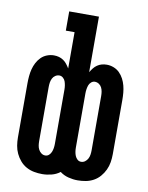

<svg xmlns="http://www.w3.org/2000/svg" viewBox="-84 -796 668 865"><g transform="rotate(10 250.0 -363.5)"><path d="M331 8Q310 8 288.5 2.5Q267 -3 250 -16Q233 -3 211.5 2.5Q190 8 169 8Q150 8 131.5 4.5Q113 1 96.5 -8Q80 -17 67.5 -31.5Q55 -46 47 -63Q39 -80 36 -98.5Q33 -117 33 -136V-384Q33 -400 34.5 -416.5Q36 -433 40 -448.5Q44 -464 51.5 -478.5Q59 -493 70.5 -504.5Q82 -516 97.5 -522Q113 -528 129 -528Q141 -528 152 -525Q163 -522 172.5 -515.5Q182 -509 189 -500Q196 -491 202 -481V-647H162V-735H298V-481Q304 -491 311 -500Q318 -509 327.5 -515.5Q337 -522 348 -525Q359 -528 371 -528Q387 -528 402.5 -522Q418 -516 429.5 -504.5Q441 -493 448.5 -478.5Q456 -464 460 -448.5Q464 -433 465.5 -416.5Q467 -400 467 -384V-136Q467 -117 464 -98.5Q461 -80 453 -63Q445 -46 432.5 -31.5Q420 -17 403.5 -8Q387 1 368.5 4.5Q350 8 331 8ZM332 -77Q342 -77 350 -83Q358 -89 362.5 -97.5Q367 -106 368.5 -116Q370 -126 370 -136V-384Q370 -394 368.5 -404Q367 -414 362.5 -423Q358 -432 349.5 -437.5Q341 -443 331 -443Q322 -443 314.5 -436.5Q307 -430 304 -421.5Q301 -413 299.5 -403.5Q298 -394 298 -384V-136Q298 -126 299.5 -116.5Q301 -107 304.5 -98.5Q308 -90 315 -83.5Q322 -77 332 -77ZM168 -77Q178 -77 185 -83.5Q192 -90 195.5 -98.5Q199 -107 200.5 -116.5Q202 -126 202 -136V-384Q202 -394 200.5 -403.5Q199 -413 196 -421.5Q193 -430 185.5 -436.5Q178 -443 169 -443Q159 -443 150.5 -437.5Q142 -432 137.5 -423Q133 -414 131.5 -404Q130 -394 130 -384V-136Q130 -126 131.5 -116Q133 -106 137.5 -97.5Q142 -89 150 -83Q158 -77 168 -77Z"/></g></svg>

Font: Iosevka Curly Slab Semibold
Style: Regular
Weight: 600
Monospace: yes
Designer: Belleve Invis
Foundry: Belleve Invis
Version: Version 22.1.2; ttfautohint (v1.8.4)